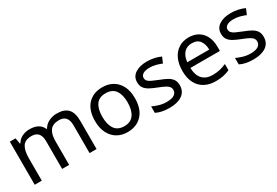

<svg xmlns="http://www.w3.org/2000/svg" viewBox="39 -1302 2984 2067"><g transform="rotate(-30 1531.0 -268.0)"><path d="M673 -546Q764 -546 809 -499.5Q854 -453 854 -349V0H767V-345Q767 -472 658 -472Q580 -472 546.5 -427Q513 -382 513 -296V0H426V-345Q426 -472 316 -472Q235 -472 204 -422Q173 -372 173 -278V0H85V-536H156L169 -463H174Q199 -505 241.5 -525.5Q284 -546 332 -546Q458 -546 496 -456H501Q528 -502 574.5 -524Q621 -546 673 -546Z M1486 -269Q1486 -136 1418.5 -63Q1351 10 1236 10Q1165 10 1109.5 -22.5Q1054 -55 1022 -117.5Q990 -180 990 -269Q990 -402 1057 -474Q1124 -546 1239 -546Q1312 -546 1367.5 -513.5Q1423 -481 1454.5 -419.5Q1486 -358 1486 -269ZM1081 -269Q1081 -174 1118.5 -118.5Q1156 -63 1238 -63Q1319 -63 1357 -118.5Q1395 -174 1395 -269Q1395 -364 1357 -418Q1319 -472 1237 -472Q1155 -472 1118 -418Q1081 -364 1081 -269Z M1974 -148Q1974 -70 1916 -30Q1858 10 1760 10Q1704 10 1663.5 1Q1623 -8 1592 -24V-104Q1624 -88 1669.5 -74.5Q1715 -61 1762 -61Q1829 -61 1859 -82.5Q1889 -104 1889 -140Q1889 -160 1878 -176Q1867 -192 1838.5 -208Q1810 -224 1757 -244Q1705 -264 1668 -284Q1631 -304 1611 -332Q1591 -360 1591 -404Q1591 -472 1646.5 -509Q1702 -546 1792 -546Q1841 -546 1883.5 -536.5Q1926 -527 1963 -510L1933 -440Q1899 -454 1862 -464Q1825 -474 1786 -474Q1732 -474 1703.5 -456.5Q1675 -439 1675 -409Q1675 -387 1688 -371.5Q1701 -356 1731.5 -341.5Q1762 -327 1813 -307Q1864 -288 1900 -268Q1936 -248 1955 -219.5Q1974 -191 1974 -148Z M2311 -546Q2380 -546 2429.5 -516Q2479 -486 2505.5 -431.5Q2532 -377 2532 -304V-251H2165Q2167 -160 2211.5 -112.5Q2256 -65 2336 -65Q2387 -65 2426.5 -74.5Q2466 -84 2508 -102V-25Q2467 -7 2427 1.5Q2387 10 2332 10Q2256 10 2197.5 -21Q2139 -52 2106.5 -113.5Q2074 -175 2074 -264Q2074 -352 2103.5 -415Q2133 -478 2186.5 -512Q2240 -546 2311 -546ZM2310 -474Q2247 -474 2210.5 -433.5Q2174 -393 2167 -321H2440Q2439 -389 2408 -431.5Q2377 -474 2310 -474Z M3017 -148Q3017 -70 2959 -30Q2901 10 2803 10Q2747 10 2706.5 1Q2666 -8 2635 -24V-104Q2667 -88 2712.5 -74.5Q2758 -61 2805 -61Q2872 -61 2902 -82.5Q2932 -104 2932 -140Q2932 -160 2921 -176Q2910 -192 2881.5 -208Q2853 -224 2800 -244Q2748 -264 2711 -284Q2674 -304 2654 -332Q2634 -360 2634 -404Q2634 -472 2689.5 -509Q2745 -546 2835 -546Q2884 -546 2926.5 -536.5Q2969 -527 3006 -510L2976 -440Q2942 -454 2905 -464Q2868 -474 2829 -474Q2775 -474 2746.5 -456.5Q2718 -439 2718 -409Q2718 -387 2731 -371.5Q2744 -356 2774.5 -341.5Q2805 -327 2856 -307Q2907 -288 2943 -268Q2979 -248 2998 -219.5Q3017 -191 3017 -148Z"/></g></svg>

Font: Noto Sans Tifinagh APT
Style: Regular
Weight: 400
Designer: JamraPatel
Foundry: JamraPatel LLC
Version: Version 2.006; ttfautohint (v1.8.4.7-5d5b)